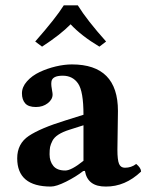

<svg xmlns="http://www.w3.org/2000/svg" viewBox="-20 -683 546 713"><path d="M269 -663.1Q303.2 -607.9 374 -528.8L349.1 -509.8Q282.2 -549.8 242.2 -592.8Q205.1 -554.7 136.2 -509.8L110.8 -528.8Q188 -616.7 216.8 -663.1ZM295.4 -48.3 289.1 -47.9Q262.2 -26.9 225.6 -8.5Q189 9.8 168.9 9.8Q43.9 9.8 43.9 -95.2Q43.9 -149.4 86.9 -178.2Q129.9 -207 223.1 -235.8L290 -256.8Q290 -343.8 270 -372.8Q250 -401.9 212.9 -401.9Q173.8 -401.9 170.9 -379.4Q169.9 -372.1 170.9 -363Q171.9 -354 173.6 -345.5Q175.3 -336.9 175.3 -332Q175.3 -313.5 157.2 -299.6Q139.2 -285.6 113.3 -285.6Q85.4 -285.6 73.5 -299.3Q61.5 -313 61.5 -336.4Q61.5 -359.9 80.1 -380.9Q98.6 -401.9 127 -415.3Q155.3 -428.7 187.3 -436.3Q219.2 -443.8 247.1 -443.8Q418 -443.8 418 -271L416 -127Q416 -88.9 422.1 -74.5Q428.2 -60.1 443.8 -60.1Q467.8 -60.1 485.8 -74.2Q503.9 -59.1 503.9 -45.9Q444.8 10.3 373 9.8Q305.2 10.3 295.4 -48.3ZM290 -217.8 237.8 -201.2Q212.9 -193.4 197 -183.1Q181.2 -172.9 174.6 -159.9Q168 -147 166 -137Q164.1 -127 164.1 -109.9Q164.1 -84 178 -66.9Q191.9 -49.8 222.2 -49.8Q245.1 -49.8 290 -85.9Z"/></svg>

Font: Linux Libertine
Style: Bold
Weight: 700
Designer: Philipp H. Poll
Foundry: Philipp H. Poll
Version: Version 5.0.3